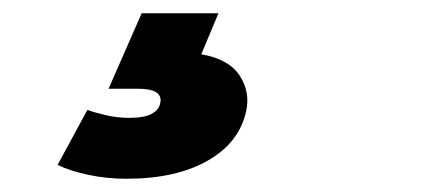

<svg xmlns="http://www.w3.org/2000/svg" viewBox="-20 -30 640 290"><path d="M171 240Q141 240 113 234Q85 228 67 219L112 136Q123 140 140 144Q157 148 175 148Q198 148 209 142Q220 136 222 126Q227 104 188 104H144L194 -10H310L284 52Q325 59 341.5 83.5Q358 108 352 137Q342 185 294 212.5Q246 240 171 240Z"/></svg>

Font: Montserrat Black
Style: Italic
Weight: 900
Italic angle: -11.3°
Designer: Julieta Ulanovsky
Foundry: Julieta Ulanovsky
Version: Version 9.000; ttfautohint (v1.8.4.7-5d5b)